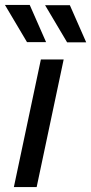

<svg xmlns="http://www.w3.org/2000/svg" viewBox="-29 -755 368 775"><path d="M27 0 136 -515H228L119 0ZM-9 -735H91L157 -585H80ZM153 -734H253L319 -584H242Z"/></svg>

Font: Radio Canada
Style: Italic
Weight: 400
Italic angle: -12°
Designer: Charles Daoud, Etienne Aubert Bonn, Alexandre Saumier Demers, Jacques Le Bailly
Foundry: Radio-Canada
Version: Version 2.104;gftools[0.9.28.dev5+ged2979d]